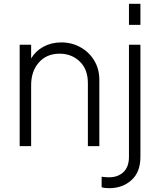

<svg xmlns="http://www.w3.org/2000/svg" viewBox="-20 -765 837 1005"><path d="M83 0V-531H143V-459Q166 -498 207.5 -520.5Q249 -543 301 -543Q355 -543 400.5 -518Q446 -493 473 -448.5Q500 -404 500 -347V0H440V-330Q440 -402 397.5 -443Q355 -484 292 -484Q224 -484 183.5 -438Q143 -392 143 -320V0ZM655 -635V-745H715V-635ZM552 220Q542 220 531 219Q520 218 512 215V160Q531 163 551 163Q597 163 626 136Q655 109 655 56V-531H715V56Q715 136 668 178Q621 220 552 220Z"/></svg>

Font: Plus Jakarta Sans Light
Style: Regular
Weight: 300
Designer: Gumpita Rahayu
Foundry: Tokotype
Version: Version 2.006; ttfautohint (v1.8.4.7-5d5b)